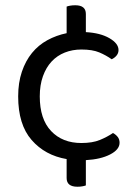

<svg xmlns="http://www.w3.org/2000/svg" viewBox="-20 -596 516 729"><path d="M289 -408Q255 -408 226 -396.5Q197 -385 176 -362.5Q155 -340 143 -306.5Q131 -273 131 -230Q131 -144 174 -98.5Q217 -53 289 -53Q331 -53 359 -64.5Q387 -76 409 -91Q420 -85 427 -76Q434 -67 434 -54Q434 -28 398 -9.5Q362 9 306 12V108Q301 110 292.5 111.5Q284 113 274 113Q233 113 233 80V8Q151 -6 100 -64.5Q49 -123 49 -230Q49 -282 63 -323.5Q77 -365 101.5 -395Q126 -425 160 -443.5Q194 -462 233 -470V-571Q238 -573 246.5 -574.5Q255 -576 266 -576Q306 -576 306 -543V-474Q361 -471 395.5 -451Q430 -431 430 -406Q430 -394 422.5 -385Q415 -376 404 -371Q383 -386 357 -397Q331 -408 289 -408Z"/></svg>

Font: Baloo 2
Style: Regular
Weight: 400
Designer: Sarang Kulkarni and Ek Type
Foundry: Ek Type
Version: Version 1.640;hotconv 1.0.111;makeotfexe 2.5.65597; ttfautoh